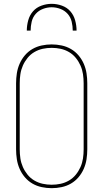

<svg xmlns="http://www.w3.org/2000/svg" viewBox="-20 -975 540 1003"><path d="M250 8Q224 8 198 2.5Q172 -3 149.5 -16Q127 -29 110 -49Q93 -69 82.5 -93Q72 -117 68 -143Q64 -169 64 -195V-540Q64 -566 68 -592Q72 -618 82.5 -642Q93 -666 110 -686Q127 -706 149.5 -719Q172 -732 198 -737.5Q224 -743 250 -743Q276 -743 302 -737.5Q328 -732 350.5 -719Q373 -706 390 -686Q407 -666 417.5 -642Q428 -618 432 -592Q436 -566 436 -540V-195Q436 -169 432 -143Q428 -117 417.5 -93Q407 -69 390 -49Q373 -29 350.5 -16Q328 -3 302 2.5Q276 8 250 8ZM250 -10Q274 -10 297 -15Q320 -20 340.5 -32Q361 -44 376 -62.5Q391 -81 400.5 -102.5Q410 -124 413.5 -147.5Q417 -171 417 -195V-540Q417 -564 413.5 -587.5Q410 -611 400.5 -632.5Q391 -654 376 -672.5Q361 -691 340.5 -703Q320 -715 297 -720Q274 -725 250 -725Q226 -725 203 -720Q180 -715 159.5 -703Q139 -691 124 -672.5Q109 -654 99.5 -632.5Q90 -611 86.5 -587.5Q83 -564 83 -540V-195Q83 -171 86.5 -147.5Q90 -124 99.5 -102.5Q109 -81 124 -62.5Q139 -44 159.5 -32Q180 -20 203 -15Q226 -10 250 -10ZM120 -815Q120 -842 127.5 -869Q135 -896 152.5 -916Q170 -936 196.5 -945.5Q223 -955 250 -955Q277 -955 303.5 -945.5Q330 -936 347.5 -916Q365 -896 372.5 -869Q380 -842 380 -815H360Q360 -838 354.5 -861.5Q349 -885 333.5 -902.5Q318 -920 295.5 -928.5Q273 -937 250 -937Q227 -937 204.5 -928.5Q182 -920 166.5 -902.5Q151 -885 145.5 -861.5Q140 -838 140 -815Z"/></svg>

Font: Iosevka Curly Thin
Style: Regular
Weight: 100
Monospace: yes
Designer: Belleve Invis
Foundry: Belleve Invis
Version: Version 22.1.2; ttfautohint (v1.8.4)